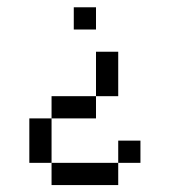

<svg xmlns="http://www.w3.org/2000/svg" viewBox="-20 -458 478 540"><path d="M187.5 -437.5V-375H250V-437.5ZM250 -312.5V-187.5H312.5V-312.5ZM250 -187.5H125V-125H250ZM125 -125H62.5V0H125ZM125 0V62.5H312.5V0ZM312.5 0H375V-62.5H312.5Z"/></svg>

Font: Medodica
Style: Regular
Weight: 400
Version: Version 001.000